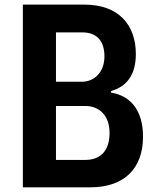

<svg xmlns="http://www.w3.org/2000/svg" viewBox="-20 -804 668 824"><path d="M78.1 0H366.7C515.6 0 593.8 -83 593.8 -217.3C593.8 -324.7 545.4 -392.1 456.5 -406.7V-413.1C523.9 -432.6 563 -482.4 563 -572.3C563 -696.3 489.7 -784.2 342.8 -784.2H78.1ZM220.2 -453.1V-665H333C391.6 -665 428.2 -632.3 428.2 -562.5C428.2 -493.2 384.3 -453.1 330.6 -453.1ZM220.2 -117.7V-349.1H346.2C405.3 -349.1 450.2 -309.1 450.2 -233.9C450.2 -161.6 415.5 -117.7 346.2 -117.7Z"/></svg>

Font: Decalotype SemiBold
Style: Regular
Weight: 600
Designer: Alfredo Marco Pradil
Foundry: Alfredo Marco Pradil
Version: Version 1.0